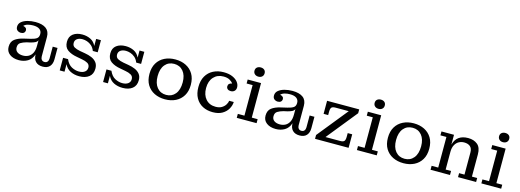

<svg xmlns="http://www.w3.org/2000/svg" viewBox="-3 -1584 6689 2471"><g transform="rotate(15 3341.0 -348.5)"><path d="M224 9Q148 9 101 -26.5Q54 -62 54 -124Q54 -193 98 -226Q142 -259 212 -275L301 -296Q350 -307 377.5 -325Q405 -343 405 -385V-387Q405 -427 375.5 -449Q346 -471 288 -471Q252 -471 218.5 -462Q185 -453 166 -432Q188 -428 201.5 -416.5Q215 -405 215 -385Q214 -364 199.5 -351Q185 -338 159 -338Q133 -338 112.5 -353.5Q92 -369 92 -402Q92 -442 122.5 -468Q153 -494 202.5 -507.5Q252 -521 308 -521Q400 -521 449 -484.5Q498 -448 498 -373V-114Q498 -88 511.5 -71Q525 -54 550 -54Q576 -54 589 -71Q602 -88 602 -114V-272H666V-120Q666 -59 634.5 -24.5Q603 10 542 10Q481 10 448 -24Q415 -58 415 -119Q392 -51 340.5 -21Q289 9 224 9ZM155 -143Q155 -104 184 -83Q213 -62 261 -62Q299 -62 331.5 -78.5Q364 -95 384 -132Q404 -169 404 -230V-304Q394 -282 372 -271Q350 -260 313 -250L263 -239Q216 -226 185.5 -207Q155 -188 155 -143Z M768 0V-168H834Q863 -101 911.5 -75.5Q960 -50 1008 -50Q1058 -50 1086.5 -71.5Q1115 -93 1115 -130Q1115 -169 1083.5 -187Q1052 -205 1008 -212L939 -225Q860 -238 811 -273Q762 -308 762 -381Q762 -451 809 -486.5Q856 -522 931 -522Q991 -522 1040.5 -498Q1090 -474 1116 -419V-513H1180V-352H1115Q1098 -395 1070 -419Q1042 -443 1010 -453.5Q978 -464 950 -464Q905 -464 877.5 -444.5Q850 -425 850 -389Q850 -351 879 -334.5Q908 -318 956 -309L1025 -297Q1074 -289 1115 -271.5Q1156 -254 1181 -222.5Q1206 -191 1206 -141Q1206 -68 1157.5 -30Q1109 8 1028 8Q963 8 911 -17.5Q859 -43 832 -100V0Z M1346 0V-168H1412Q1441 -101 1489.5 -75.5Q1538 -50 1586 -50Q1636 -50 1664.5 -71.5Q1693 -93 1693 -130Q1693 -169 1661.5 -187Q1630 -205 1586 -212L1517 -225Q1438 -238 1389 -273Q1340 -308 1340 -381Q1340 -451 1387 -486.5Q1434 -522 1509 -522Q1569 -522 1618.5 -498Q1668 -474 1694 -419V-513H1758V-352H1693Q1676 -395 1648 -419Q1620 -443 1588 -453.5Q1556 -464 1528 -464Q1483 -464 1455.5 -444.5Q1428 -425 1428 -389Q1428 -351 1457 -334.5Q1486 -318 1534 -309L1603 -297Q1652 -289 1693 -271.5Q1734 -254 1759 -222.5Q1784 -191 1784 -141Q1784 -68 1735.5 -30Q1687 8 1606 8Q1541 8 1489 -17.5Q1437 -43 1410 -100V0Z M2171 9Q2091 9 2028.5 -22Q1966 -53 1930.5 -112Q1895 -171 1895 -256Q1895 -342 1930.5 -401Q1966 -460 2028.5 -491Q2091 -522 2171 -522Q2251 -522 2313 -491Q2375 -460 2410.5 -401Q2446 -342 2446 -256Q2446 -171 2410.5 -112Q2375 -53 2313 -22Q2251 9 2171 9ZM2171 -50Q2246 -50 2291.5 -105Q2337 -160 2337 -260Q2337 -355 2291.5 -409Q2246 -463 2171 -463Q2095 -463 2049.5 -408.5Q2004 -354 2004 -256Q2004 -159 2049.5 -104.5Q2095 -50 2171 -50Z M2807 10Q2731 10 2672.5 -20.5Q2614 -51 2580.5 -110.5Q2547 -170 2547 -256Q2547 -343 2581.5 -402.5Q2616 -462 2676.5 -493Q2737 -524 2815 -524Q2884 -524 2932 -503Q2980 -482 3005 -449Q3030 -416 3030 -379Q3030 -348 3011 -330Q2992 -312 2962 -312Q2935 -312 2919.5 -325.5Q2904 -339 2904 -361Q2904 -383 2918 -395.5Q2932 -408 2955 -411Q2938 -436 2907 -453Q2876 -470 2826 -470Q2745 -470 2695.5 -416Q2646 -362 2646 -269Q2646 -177 2694.5 -122Q2743 -67 2825 -67Q2874 -67 2906 -86Q2938 -105 2955.5 -133Q2973 -161 2976 -187H3037Q3035 -139 3009 -93.5Q2983 -48 2933 -19Q2883 10 2807 10Z M3258 -584Q3228 -584 3209 -601Q3190 -618 3190 -646Q3190 -675 3209 -691Q3228 -707 3258 -707Q3288 -707 3306.5 -691Q3325 -675 3325 -646Q3325 -618 3306.5 -601Q3288 -584 3258 -584ZM3127 0V-53H3215V-460H3135V-513H3313V-53H3391V0Z M3647 9Q3571 9 3524 -26.5Q3477 -62 3477 -124Q3477 -193 3521 -226Q3565 -259 3635 -275L3724 -296Q3773 -307 3800.5 -325Q3828 -343 3828 -385V-387Q3828 -427 3798.5 -449Q3769 -471 3711 -471Q3675 -471 3641.5 -462Q3608 -453 3589 -432Q3611 -428 3624.5 -416.5Q3638 -405 3638 -385Q3637 -364 3622.5 -351Q3608 -338 3582 -338Q3556 -338 3535.5 -353.5Q3515 -369 3515 -402Q3515 -442 3545.5 -468Q3576 -494 3625.5 -507.5Q3675 -521 3731 -521Q3823 -521 3872 -484.5Q3921 -448 3921 -373V-114Q3921 -88 3934.5 -71Q3948 -54 3973 -54Q3999 -54 4012 -71Q4025 -88 4025 -114V-272H4089V-120Q4089 -59 4057.5 -24.5Q4026 10 3965 10Q3904 10 3871 -24Q3838 -58 3838 -119Q3815 -51 3763.5 -21Q3712 9 3647 9ZM3578 -143Q3578 -104 3607 -83Q3636 -62 3684 -62Q3722 -62 3754.5 -78.5Q3787 -95 3807 -132Q3827 -169 3827 -230V-304Q3817 -282 3795 -271Q3773 -260 3736 -250L3686 -239Q3639 -226 3608.5 -207Q3578 -188 3578 -143Z M4170 0V-51L4497 -456H4324Q4281 -456 4267.5 -440Q4254 -424 4254 -380V-339H4193V-513H4621V-462L4294 -57H4487Q4529 -57 4543 -73Q4557 -89 4557 -133V-180H4617V0Z M4859 -584Q4829 -584 4810 -601Q4791 -618 4791 -646Q4791 -675 4810 -691Q4829 -707 4859 -707Q4889 -707 4907.5 -691Q4926 -675 4926 -646Q4926 -618 4907.5 -601Q4889 -584 4859 -584ZM4728 0V-53H4816V-460H4736V-513H4914V-53H4992V0Z M5348 9Q5268 9 5205.5 -22Q5143 -53 5107.5 -112Q5072 -171 5072 -256Q5072 -342 5107.5 -401Q5143 -460 5205.5 -491Q5268 -522 5348 -522Q5428 -522 5490 -491Q5552 -460 5587.5 -401Q5623 -342 5623 -256Q5623 -171 5587.5 -112Q5552 -53 5490 -22Q5428 9 5348 9ZM5348 -50Q5423 -50 5468.5 -105Q5514 -160 5514 -260Q5514 -355 5468.5 -409Q5423 -463 5348 -463Q5272 -463 5226.5 -408.5Q5181 -354 5181 -256Q5181 -159 5226.5 -104.5Q5272 -50 5348 -50Z M5709 0V-53H5797V-461H5717V-513H5884V-382Q5920 -520 6073 -520Q6149 -520 6197.5 -480Q6246 -440 6246 -349V-53H6316V0H6075V-53H6147V-346Q6147 -402 6117.5 -427Q6088 -452 6037 -452Q6000 -452 5968 -435Q5936 -418 5916 -381.5Q5896 -345 5896 -287V-53H5968V0Z M6517 -584Q6487 -584 6468 -601Q6449 -618 6449 -646Q6449 -675 6468 -691Q6487 -707 6517 -707Q6547 -707 6565.5 -691Q6584 -675 6584 -646Q6584 -618 6565.5 -601Q6547 -584 6517 -584ZM6386 0V-53H6474V-460H6394V-513H6572V-53H6650V0Z"/></g></svg>

Font: Montagu Slab 16pt
Style: Regular
Weight: 400
Designer: Florian Karsten
Foundry: Florian Karsten
Version: Version 1.000; ttfautohint (v1.8.3)